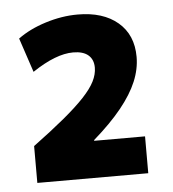

<svg xmlns="http://www.w3.org/2000/svg" viewBox="-40 -774 468 519"><g transform="rotate(-5 193.5 -514.0)"><path d="M41 -392Q91 -429 126 -458Q161 -487 182.5 -510Q204 -533 213.5 -552Q223 -571 223 -589Q223 -611 209 -623Q195 -635 168 -635Q121 -635 57 -592L26 -685Q57 -708 101.5 -722Q146 -736 189 -736Q258 -736 298 -702Q338 -668 338 -608Q338 -575 324 -541.5Q310 -508 280.5 -471.5Q251 -435 204 -394V-392H342V-292H41Z"/></g></svg>

Font: M PLUS 1
Style: Bold
Weight: 700
Designer: Coji Morishita
Foundry: UNDERFOREST DESIGN
Version: Version 1.001